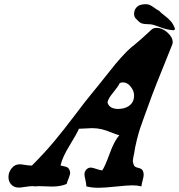

<svg xmlns="http://www.w3.org/2000/svg" viewBox="-20 -891 857 918"><path d="M621.1 -824.2Q621.1 -841.8 630.4 -853Q639.6 -864.3 651.9 -867.7Q664.1 -871.1 677.7 -871.1Q688.5 -871.1 698.2 -866.2Q708 -861.3 719.7 -852.5Q731.4 -843.8 740.2 -839.8Q750 -829.1 767.6 -815.9Q785.2 -802.7 797.4 -788.6Q809.6 -774.4 817.4 -751Q810.5 -746.1 809.6 -746.1Q789.1 -748 773.9 -752Q758.8 -755.9 742.2 -762.2Q725.6 -768.6 711.9 -772.5Q702.1 -775.4 687 -775.4Q671.9 -775.4 660.6 -778.3Q649.4 -781.2 638.7 -793Q634.8 -796.9 632.8 -798.8Q630.9 -800.8 627.4 -804.7Q624 -808.6 622.6 -813.5Q621.1 -818.4 621.1 -824.2ZM550.8 -244.1Q536.1 -248 510.7 -258.3Q485.4 -268.6 464.8 -273.4Q444.3 -278.3 418.9 -278.3Q410.2 -278.3 390.1 -276.9Q370.1 -275.4 357.4 -275.4Q348.6 -253.9 313 -195.8Q277.3 -137.7 269.5 -99.6Q275.4 -97.7 284.7 -96.2Q293.9 -94.7 300.3 -91.8Q306.6 -88.9 310.5 -82Q315.4 -72.3 315.4 -65.4Q315.4 -55.7 308.1 -38.1Q300.8 -20.5 298.8 -11.7Q270.5 1 228.5 1Q219.7 1 199.2 0Q178.7 -1 168 -1Q165 -1 157.7 -0.5Q150.4 0 146.5 0Q144.5 0 140.6 -0.5Q136.7 -1 134.8 -1Q123 -1 101.6 2.4Q80.1 5.9 70.3 5.9Q44.9 5.9 31.2 -11.7Q20.5 -25.4 20.5 -44.9Q20.5 -67.4 35.6 -86.4Q50.8 -105.5 74.2 -105.5Q82 -105.5 99.6 -102.5Q117.2 -99.6 127.9 -99.6H132.8Q192.4 -159.2 239.3 -215.3Q286.1 -271.5 337.9 -340.3Q389.6 -409.2 427.7 -455.1Q449.2 -480.5 478.5 -518.1Q507.8 -555.7 531.7 -584.5Q555.7 -613.3 585.9 -644.5Q604.5 -663.1 625 -678.7Q645.5 -694.3 705.1 -750Q713.9 -757.8 729.5 -757.8Q755.9 -757.8 780.8 -735.4Q805.7 -712.9 805.7 -689.5Q805.7 -681.6 802.7 -675.8Q713.9 -458 691.4 -392.6Q683.6 -371.1 669.4 -332.5Q655.3 -293.9 648.9 -274.4Q642.6 -254.9 634.3 -222.2Q626 -189.5 621.1 -156.2Q620.1 -152.3 617.7 -139.6Q615.2 -127 615.2 -121.1Q615.2 -111.3 621.1 -99.6Q625 -91.8 641.1 -88.4Q657.2 -85 662.1 -76.2Q667 -67.4 667 -55.7Q667 -46.9 662.1 -28.8Q657.2 -10.7 656.2 0Q634.8 -4.9 613.3 -4.9Q589.8 -4.9 534.2 1Q478.5 6.8 451.2 6.8Q417 6.8 392.6 0V-2Q392.6 -12.7 388.2 -31.2Q383.8 -49.8 383.8 -57.6Q383.8 -70.3 392.6 -80.1Q401.4 -89.8 414.1 -89.8Q421.9 -89.8 439.9 -83.5Q458 -77.1 468.8 -76.2Q481.4 -93.8 504.4 -156.7Q527.3 -219.7 550.8 -244.1ZM621.1 -434.6Q621.1 -456.1 605 -476.6Q588.9 -497.1 568.4 -497.1Q560.5 -497.1 552.7 -494.1Q545.9 -478.5 520.5 -447.8Q495.1 -417 494.1 -400.4Q502.9 -370.1 545.9 -370.1Q547.9 -370.1 552.2 -370.6Q556.6 -371.1 558.6 -371.1Q585.9 -374 603.5 -390.1Q621.1 -406.2 621.1 -434.6Z"/></svg>

Font: Essays1743
Style: Italic
Weight: 500
Italic angle: -10°
Designer: Based on the typeface in a 1743 English translation of the essays of Montaigne.  PostScript/TrueType font designed by Jo
Version: Version 002.100